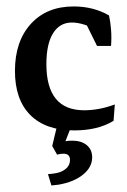

<svg xmlns="http://www.w3.org/2000/svg" viewBox="-20 -397 395 596"><path d="M210.4 7.8Q121.6 7.8 74 -40Q26.4 -87.9 26.4 -176.8Q26.4 -268.6 75.7 -322.8Q125 -377 208.5 -377Q270 -377 318.4 -349.1Q322.8 -329.6 324.7 -304.9Q326.7 -280.3 324.7 -254.4H281.2L239.7 -338.4L280.3 -303.2Q261.7 -314.5 241 -320.8Q220.2 -327.1 203.1 -327.1Q165.5 -327.1 144.8 -293.9Q124 -260.7 124 -197.8Q124 -54.7 241.2 -54.7Q288.1 -54.7 336.4 -72.8L332.5 -22Q284.2 7.8 210.4 7.8ZM139.6 178.7 128.9 143.6Q137.2 143.1 144 142.1Q150.9 141.1 156.2 140.1Q174.3 136.2 185.8 125.7Q197.3 115.2 197.3 99.6Q197.3 80.1 177.2 80.1Q167.5 80.1 157.2 83L142.1 56.2L153.8 49.8Q166.5 44.4 179.2 42Q191.9 39.6 203.6 39.6Q232.4 39.6 249.3 53.5Q266.1 67.4 266.1 91.3Q266.1 122.1 237.8 145Q209.5 168 161.6 176.3Q151.4 177.7 139.6 178.7ZM175.8 60.1 142.1 56.2 162.6 -29.3H210.9Z"/></svg>

Font: Markazi Text Medium
Style: Regular
Weight: 500
Designer: Borna Izadpanah (Arabic designer), Fiona Ross (Arabic design director) and Florian Runge (Latin designer)
Foundry: Borna Izadpanah and Florian Runge
Version: Version 1.001